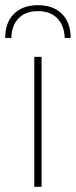

<svg xmlns="http://www.w3.org/2000/svg" viewBox="-45 -719 292 739"><path d="M115 -500V0H87V-500ZM227 -573H204Q203 -619 176.5 -647.5Q150 -676 101 -676Q52 -676 25.5 -647.5Q-1 -619 -1 -573H-25Q-25 -632 8.5 -665.5Q42 -699 101 -699Q160 -699 193.5 -665.5Q227 -632 227 -573Z"/></svg>

Font: Work Sans ExtraLight
Style: Regular
Weight: 200
Designer: Wei Huang
Foundry: Wei Huang
Version: Version 2.010; ttfautohint (v1.8.3)